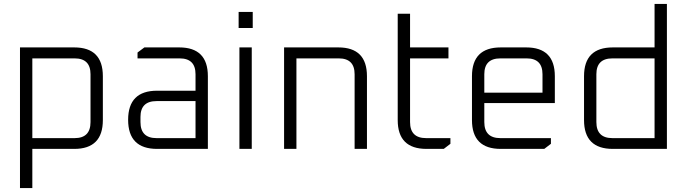

<svg xmlns="http://www.w3.org/2000/svg" viewBox="-20 -760 3507 980"><path d="M82 200V-518H359Q505 -518 505 -371V-147Q505 0 359 0H145V200ZM145 -55H361Q442 -55 442 -137V-381Q442 -462 361 -462H145Z M782 0Q634 0 634 -148.5Q634 -297 782 -297H978V-381Q978 -462 897 -462H682V-492L717 -518H895Q1041 -518 1041 -371V0ZM697 -137Q697 -55 779 -55H978V-244H779Q697 -244 697 -163Z M1198 -617V-699H1270V-617ZM1202 0V-518H1265V0Z M1430 0V-518H1707Q1853 -518 1853 -371V0H1790V-381Q1790 -462 1709 -462H1493V0Z M2010 -147V-690H2073V-518H2269V-462H2073V-137Q2073 -55 2155 -55H2279V-26L2245 0H2157Q2010 0 2010 -147Z M2389 -147V-371Q2389 -518 2536 -518H2666Q2812 -518 2812 -371V-234H2452V-137Q2452 -55 2534 -55H2792V-26L2758 0H2536Q2389 0 2389 -147ZM2452 -287H2749V-381Q2749 -462 2668 -462H2534Q2452 -462 2452 -381Z M2961 -147V-371Q2961 -518 3108 -518H3321V-740H3384V0H3108Q2961 0 2961 -147ZM3024 -137Q3024 -55 3106 -55H3321V-462H3106Q3024 -462 3024 -381Z"/></svg>

Font: Oxanium ExtraLight Light
Style: Regular
Weight: 300
Version: Version 2.000